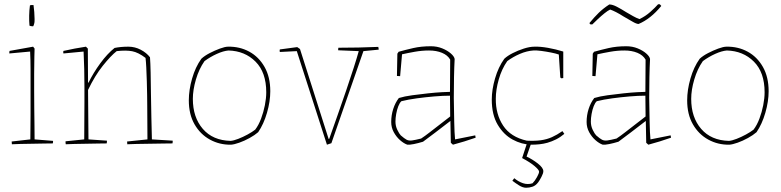

<svg xmlns="http://www.w3.org/2000/svg" viewBox="-20 -676 3683 905"><path d="M36 4Q35 0 35 -9L123 -19Q123 -38 123.5 -71.5Q124 -105 124 -139Q124 -173 124 -193Q124 -224 124 -265Q124 -306 124 -350Q124 -394 122 -433L24 -424Q24 -427 24 -430.5Q24 -434 25 -436L136 -456L143 -447L142 -409Q141 -375 141 -328.5Q141 -282 141 -248Q141 -210 141.5 -166.5Q142 -123 142.5 -84Q143 -45 143 -19L230 -12Q230 -10 230 -6.5Q230 -3 229 0Q216 0 190 0.5Q164 1 134 1.5Q104 2 77.5 2.5Q51 3 36 4ZM119 -555Q117 -576 117.5 -602Q118 -628 121 -650Q123 -652 126.5 -652Q130 -652 134 -652H138Q140 -638 141.5 -619.5Q143 -601 143 -586.5Q143 -572 142 -568Q142 -566 139.5 -559Q137 -552 136 -552Q134 -552 129 -552.5Q124 -553 119 -555Z M290 4Q289 1 289 -2.5Q289 -6 289 -10L377 -19Q377 -63 377.5 -106.5Q378 -150 378 -193Q378 -224 378 -265Q378 -306 377 -350.5Q376 -395 374 -433L279 -424Q277 -431 279 -436Q305 -442 332 -447Q359 -452 385 -456L394 -447L395 -287L397 -286Q420 -333 453 -378Q486 -423 520 -450Q549 -456 585 -456Q616 -456 643.5 -441.5Q671 -427 687 -406Q689 -380 690 -334.5Q691 -289 691.5 -234Q692 -179 693.5 -122.5Q695 -66 696 -19L794 -13Q794 -11 794 -7Q794 -3 793 0Q780 0 751 0.5Q722 1 688 1.5Q654 2 624.5 2.5Q595 3 580 4Q579 0 579 -9L675 -19L674 -180Q674 -198 673.5 -228.5Q673 -259 672 -293.5Q671 -328 669.5 -357.5Q668 -387 666 -403Q632 -429 603 -434.5Q574 -440 530 -435Q502 -413 464.5 -366Q427 -319 395 -252L397 -19L484 -13Q484 -11 484 -8Q484 -5 483 0Q470 0 444 0.5Q418 1 388 1.5Q358 2 331.5 2.5Q305 3 290 4Z M1069 6Q1015 7 969.5 -18Q924 -43 897 -90Q870 -137 870 -203Q870 -252 885.5 -306Q901 -360 929 -399Q944 -413 968 -425.5Q992 -438 1016.5 -447Q1041 -456 1055 -456Q1110 -457 1155 -432.5Q1200 -408 1227 -360.5Q1254 -313 1254 -246Q1254 -198 1238.5 -144.5Q1223 -91 1197 -53Q1181 -39 1156.5 -25.5Q1132 -12 1108 -3.5Q1084 5 1069 6ZM1067 -12Q1081 -13 1103 -21.5Q1125 -30 1147 -42Q1169 -54 1183 -65Q1199 -86 1210.5 -116.5Q1222 -147 1228.5 -180Q1235 -213 1235 -241Q1235 -335 1184.5 -385.5Q1134 -436 1057 -438Q1033 -436 1002 -422Q971 -408 944 -388Q918 -351 903.5 -301.5Q889 -252 889 -210Q889 -123 936 -68.5Q983 -14 1067 -12Z M1521 6 1379 -435 1299 -431Q1297 -437 1299 -443L1381 -454L1394 -445L1529 -21L1532 -22Q1550 -73 1571 -132.5Q1592 -192 1612 -250.5Q1632 -309 1647.5 -357.5Q1663 -406 1671 -435L1574 -439Q1574 -441 1574 -444.5Q1574 -448 1575 -451Q1625 -451 1669.5 -452Q1714 -453 1763 -455Q1765 -447 1765 -442L1693 -435L1542 -1Q1540 0 1531.5 2.5Q1523 5 1521 6Z M1974 -8Q1951 -1 1931 3Q1911 7 1900 6Q1883 0 1865.5 -15.5Q1848 -31 1836 -53Q1824 -75 1824 -101Q1824 -133 1833.5 -162.5Q1843 -192 1860 -214Q1886 -222 1923 -227Q1960 -232 1997.5 -236Q2035 -240 2063.5 -241.5Q2092 -243 2101 -243L2102 -395Q2090 -416 2063.5 -427Q2037 -438 2002 -438Q1969 -438 1935 -432Q1901 -426 1875 -420L1866 -317L1851 -318L1853 -423L1859 -432Q1891 -441 1928 -449.5Q1965 -458 2011 -458Q2040 -458 2064.5 -448Q2089 -438 2105 -424Q2121 -410 2123 -398Q2121 -361 2120 -312.5Q2119 -264 2119 -214Q2120 -155 2121 -101.5Q2122 -48 2125 -19L2220 -38L2222 -27Q2197 -18 2169 -9.5Q2141 -1 2115 6L2105 -3L2103 -104V-106Q2069 -80 2032 -51.5Q1995 -23 1974 -8ZM1869 -38Q1886 -23 1896.5 -17.5Q1907 -12 1922 -14Q1937 -16 1965 -23Q1982 -34 2007 -53.5Q2032 -73 2058 -93Q2084 -113 2102 -127L2101 -225Q2068 -225 2027 -221.5Q1986 -218 1945 -212.5Q1904 -207 1872 -199Q1864 -192 1857.5 -175.5Q1851 -159 1847.5 -139Q1844 -119 1844 -103Q1844 -82 1853 -63.5Q1862 -45 1869 -38Z M2484 6Q2439 5 2396.5 -18Q2354 -41 2326 -88Q2298 -135 2298 -207Q2298 -253 2313.5 -306.5Q2329 -360 2357 -399Q2372 -413 2396.5 -425.5Q2421 -438 2449 -447Q2477 -456 2499 -456Q2526 -457 2563 -450.5Q2600 -444 2635 -433V-308L2625 -307L2621 -311L2614 -419Q2600 -424 2577 -428.5Q2554 -433 2531.5 -436Q2509 -439 2494 -438Q2463 -436 2430.5 -422Q2398 -408 2371 -388Q2345 -351 2331 -302Q2317 -253 2317 -211Q2316 -138 2351.5 -84Q2387 -30 2463 -13Q2502 -11 2530 -15Q2558 -19 2581.5 -29.5Q2605 -40 2631 -58L2640 -45Q2621 -29 2601 -19Q2581 -9 2560 -3Q2542 2 2523 4Q2504 6 2484 6ZM2460 209Q2444 209 2426 197.5Q2408 186 2395 176L2404 164Q2423 180 2445 187.5Q2467 195 2490 188Q2501 177 2511 159Q2521 141 2521 133Q2521 125 2500 107Q2479 89 2441 69L2466 -7H2486L2462 62Q2490 75 2515.5 95Q2541 115 2541 131Q2541 141 2532 158Q2523 175 2517 183Q2505 199 2490 204Q2475 209 2460 209Z M2895 -8Q2872 -1 2852 3Q2832 7 2821 6Q2804 0 2786.5 -15.5Q2769 -31 2757 -53Q2745 -75 2745 -101Q2745 -133 2754.5 -162.5Q2764 -192 2781 -214Q2807 -222 2844 -227Q2881 -232 2918.5 -236Q2956 -240 2984.5 -241.5Q3013 -243 3022 -243L3023 -395Q3011 -416 2984.5 -427Q2958 -438 2923 -438Q2890 -438 2856 -432Q2822 -426 2796 -420L2787 -317L2772 -318L2774 -423L2780 -432Q2812 -441 2849 -449.5Q2886 -458 2932 -458Q2961 -458 2985.5 -448Q3010 -438 3026 -424Q3042 -410 3044 -398Q3042 -361 3041 -312.5Q3040 -264 3040 -214Q3041 -155 3042 -101.5Q3043 -48 3046 -19L3141 -38L3143 -27Q3118 -18 3090 -9.5Q3062 -1 3036 6L3026 -3L3024 -104V-106Q2990 -80 2953 -51.5Q2916 -23 2895 -8ZM2790 -38Q2807 -23 2817.5 -17.5Q2828 -12 2843 -14Q2858 -16 2886 -23Q2903 -34 2928 -53.5Q2953 -73 2979 -93Q3005 -113 3023 -127L3022 -225Q2989 -225 2948 -221.5Q2907 -218 2866 -212.5Q2825 -207 2793 -199Q2785 -192 2778.5 -175.5Q2772 -159 2768.5 -139Q2765 -119 2765 -103Q2765 -82 2774 -63.5Q2783 -45 2790 -38ZM2763 -561 2758 -567Q2781 -595 2802 -615.5Q2823 -636 2852 -655Q2867 -655 2888 -644Q2909 -633 2931 -619Q2948 -609 2964 -600Q2980 -591 2994 -586Q3022 -599 3045.5 -620Q3069 -641 3082 -656H3090L3097 -648Q3047 -587 2990 -563Q2980 -563 2960.5 -574.5Q2941 -586 2918 -599Q2901 -610 2884.5 -618.5Q2868 -627 2856 -631Q2845 -626 2829.5 -613.5Q2814 -601 2798.5 -586.5Q2783 -572 2772 -561Z M3418 6Q3364 7 3318.5 -18Q3273 -43 3246 -90Q3219 -137 3219 -203Q3219 -252 3234.5 -306Q3250 -360 3278 -399Q3293 -413 3317 -425.5Q3341 -438 3365.5 -447Q3390 -456 3404 -456Q3459 -457 3504 -432.5Q3549 -408 3576 -360.5Q3603 -313 3603 -246Q3603 -198 3587.5 -144.5Q3572 -91 3546 -53Q3530 -39 3505.5 -25.5Q3481 -12 3457 -3.5Q3433 5 3418 6ZM3416 -12Q3430 -13 3452 -21.5Q3474 -30 3496 -42Q3518 -54 3532 -65Q3548 -86 3559.5 -116.5Q3571 -147 3577.5 -180Q3584 -213 3584 -241Q3584 -335 3533.5 -385.5Q3483 -436 3406 -438Q3382 -436 3351 -422Q3320 -408 3293 -388Q3267 -351 3252.5 -301.5Q3238 -252 3238 -210Q3238 -123 3285 -68.5Q3332 -14 3416 -12Z"/></svg>

Font: Labrada Thin
Style: Regular
Weight: 100
Designer: Mercedes Jáuregui
Foundry: Omnibus-Type Team
Version: Version 1.000; ttfautohint (v1.8.4.7-5d5b)